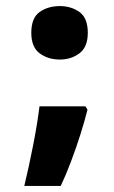

<svg xmlns="http://www.w3.org/2000/svg" viewBox="-20 -484 375 632"><path d="M83 -376Q83 -425 110.5 -444.5Q138 -464 177 -464Q214 -464 241.5 -444.5Q269 -425 269 -376Q269 -329 241.5 -308.5Q214 -288 177 -288Q138 -288 110.5 -308.5Q83 -329 83 -376ZM261 -134 268 -123Q259 -87 245 -42.5Q231 2 214 47Q197 92 180 128H60Q75 66 89 -5.5Q103 -77 110 -134Z"/></svg>

Font: Noto Sans Kannada ExtraBold
Style: Regular
Weight: 800
Designer: Jelle Bosma - Monotype Design Team
Foundry: Monotype Imaging Inc.
Version: Version 2.005; ttfautohint (v1.8.4.7-5d5b)